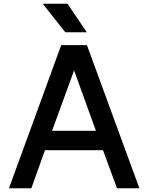

<svg xmlns="http://www.w3.org/2000/svg" viewBox="-20 -1009 794 1029"><path d="M445 -836H330L209 -989H342ZM607 0 532 -204H221L148 0H28L308 -767H446L727 0ZM259 -308H494L377 -632Z"/></svg>

Font: Biryani DemiBold
Style: Regular
Weight: 600
Designer: Dan Reynolds and Mathieu Réguer
Foundry: Dan Reynolds and Mathieu Réguer
Version: Version 1.003;PS 001.003;hotconv 1.0.70;makeotf.lib2.5.58329